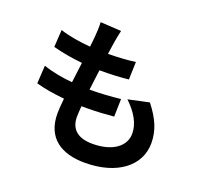

<svg xmlns="http://www.w3.org/2000/svg" viewBox="-143 -977 1286 1203"><g transform="rotate(20 500.0 -375.0)"><path d="M653 -409C717 -348 755 -284 755 -217C755 -135 679 -72 541 -72C443 -72 393 -117 393 -198C393 -216 395 -241 397 -270C410 -270 424 -270 437 -270C498 -270 556 -274 612 -279L615 -397C550 -390 477 -385 416 -385H409C414 -429 420 -476 426 -520C506 -520 560 -523 619 -529L623 -647C576 -640 512 -636 441 -635C446 -667 449 -693 452 -710C456 -736 461 -762 469 -798L330 -806C332 -773 330 -745 328 -718C326 -696 324 -669 320 -639C248 -645 174 -657 117 -676L110 -561C168 -545 238 -533 307 -526C301 -481 296 -435 290 -391C226 -397 159 -408 95 -430L88 -310C141 -295 206 -284 278 -277C274 -236 271 -201 271 -177C271 -12 381 56 537 56C754 56 888 -52 888 -201C888 -285 858 -355 792 -439Z"/></g></svg>

Font: Noto Sans CJK JP Bold
Style: Regular
Weight: 700
Designer: Ryoko NISHIZUKA (kana & ideographs); Paul D. Hunt (Latin, Greek & Cyrillic); Wenlong ZHANG (bopomofo); Sandoll Communica
Foundry: Adobe Systems Incorporated
Version: Version 1.004;PS 1.004;hotconv 1.0.82;makeotf.lib2.5.63406